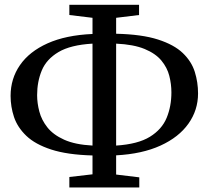

<svg xmlns="http://www.w3.org/2000/svg" viewBox="-20 -784 896 825"><path d="M278 21.5V-23.5L377.5 -35V-116Q269 -119 200 -141.5Q131 -164 93 -200.5Q55 -237 40.2 -281.2Q25.5 -325.5 25.5 -372Q25.5 -446 65.8 -504.2Q106 -562.5 184.5 -597.8Q263 -633 377.5 -638V-707.5L278 -719.5V-763.5H577.5V-719.5L479 -707.5V-639Q589.5 -636.5 658.8 -614.2Q728 -592 765.5 -556Q803 -520 817 -475.2Q831 -430.5 831 -382.5Q831 -311 789.8 -252.8Q748.5 -194.5 669.8 -158.5Q591 -122.5 479 -116.5V-34L578.5 -22V21.5ZM479 -158.5Q572.5 -164.5 624 -196.2Q675.5 -228 696 -277.5Q716.5 -327 716.5 -387Q716.5 -422.5 707.5 -458Q698.5 -493.5 673.5 -523.8Q648.5 -554 601.5 -573.5Q554.5 -593 479 -596.5ZM377.5 -158.5V-596.5Q283 -591 231.2 -560.2Q179.5 -529.5 159.5 -481.2Q139.5 -433 139.5 -375Q139.5 -341 149 -304.8Q158.5 -268.5 183.5 -236.8Q208.5 -205 255.5 -183.8Q302.5 -162.5 377.5 -158.5Z"/></svg>

Font: Merriweather Text
Style: Regular
Weight: 400
Designer: Eben Sorkin
Foundry: Eben Sorkin
Version: Version 2.100; ttfautohint (v1.7.19-72a1) -l 8 -r 50 -G 200 